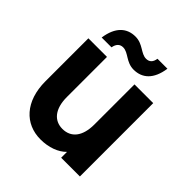

<svg xmlns="http://www.w3.org/2000/svg" viewBox="-201 -875 1022 1022"><g transform="rotate(45 310.5 -363.5)"><path d="M552 0V-552H411V-250C411 -160 371 -113 307 -113C245 -113 204 -160 204 -250V-552H64V-229C64 -77 148 9 264 9C326 9 379 -11 411 -44V0ZM111 -605H185C190 -635 206 -649 229 -649C269 -649 295 -604 352 -604C416 -604 463 -644 476 -735H401C397 -705 381 -692 358 -692C318 -692 292 -736 235 -736C171 -736 124 -696 111 -605Z"/></g></svg>

Font: Malmofest SemiBold
Style: Regular
Weight: 600
Designer: Jonny Pinhorn (Poppins), Kolossal
Version: Version 1.004;Glyphs 3.1.2 (3151)